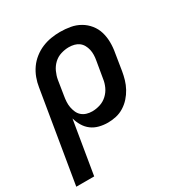

<svg xmlns="http://www.w3.org/2000/svg" viewBox="-181 -658 954 1003"><g transform="rotate(-30 295.5 -156.5)"><path d="M-9 215 82 -332Q86 -359 96 -386Q106 -413 122.5 -436.5Q139 -460 162.5 -478.5Q186 -497 212.5 -508Q239 -519 266.5 -523.5Q294 -528 321 -528Q353 -528 383.5 -522.5Q414 -517 440 -502Q466 -487 485 -463.5Q504 -440 512.5 -411.5Q521 -383 521.5 -351.5Q522 -320 516 -288L500 -188Q496 -164 489 -140Q482 -116 469.5 -93Q457 -70 439.5 -50.5Q422 -31 399.5 -17Q377 -3 352 2.5Q327 8 303 8Q276 8 250.5 1.5Q225 -5 205 -20Q185 -35 172 -57Q159 -79 152 -104L99 215ZM261 -84Q284 -84 308 -91.5Q332 -99 351 -116.5Q370 -134 380.5 -157Q391 -180 394 -203L411 -303Q414 -319 414.5 -335.5Q415 -352 411.5 -367.5Q408 -383 400.5 -396.5Q393 -410 381 -419Q369 -428 353.5 -432Q338 -436 321 -436Q298 -436 273.5 -428.5Q249 -421 230.5 -403.5Q212 -386 201.5 -363Q191 -340 187 -317L173 -229Q170 -212 169 -194.5Q168 -177 171 -161Q174 -145 180.5 -130Q187 -115 199 -104.5Q211 -94 227 -89Q243 -84 261 -84Z"/></g></svg>

Font: Iosevka Aile Semibold
Style: Italic
Weight: 600
Italic angle: -9°
Designer: Belleve Invis
Foundry: Belleve Invis
Version: Version 31.1.0; ttfautohint (v1.8.4)